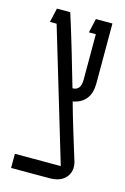

<svg xmlns="http://www.w3.org/2000/svg" viewBox="-98 -647 451 695"><g transform="rotate(15 127.5 -300.0)"><path d="M16 -53H188L40 -547H15L27 -600H77Q98 -534 117.5 -468Q137 -402 156 -336Q187 -336 187 -376V-547H161L173 -600H235V-376Q235 -303 169 -290Q183 -240 198 -190.5Q213 -141 228 -93Q243 -53 223.5 -26.5Q204 0 159 0H16Z"/></g></svg>

Font: Karantina Light
Style: Regular
Weight: 300
Designer: Rony Koch
Foundry: Rony Koch
Version: Version 1.000; ttfautohint (v1.8.3)